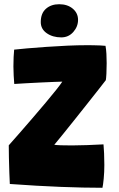

<svg xmlns="http://www.w3.org/2000/svg" viewBox="-20 -882 562 909"><path d="M465 7Q376.5 7 267.2 2.8Q158 -1.5 26.5 -11Q25.5 -30.5 24.2 -65Q23 -99.5 22.2 -135.5Q21.5 -171.5 21.5 -194Q42.5 -217.5 72.2 -251.5Q102 -285.5 134 -322.8Q166 -360 195.5 -395Q225 -430 246.2 -456.8Q267.5 -483.5 275 -495.5Q263 -495.5 235.8 -494.2Q208.5 -493 174.2 -491.5Q140 -490 106.2 -488Q72.5 -486 47.5 -484.5Q46 -500.5 44.8 -523.8Q43.5 -547 43.5 -567.5Q43.5 -591 44.5 -612Q45.5 -633 47 -647Q68 -649.5 108.5 -653Q149 -656.5 199 -660Q249 -663.5 299 -665.8Q349 -668 389 -668Q402 -668 420.2 -667.8Q438.5 -667.5 455 -666.8Q471.5 -666 479.5 -665Q482.5 -649.5 483.8 -627.2Q485 -605 485 -583Q485 -555.5 483.8 -532.8Q482.5 -510 481 -502.5Q468.5 -486.5 444.8 -456Q421 -425.5 391.2 -388.2Q361.5 -351 331.8 -313.5Q302 -276 276.8 -245Q251.5 -214 237 -196.5Q246.5 -195 268.5 -194.2Q290.5 -193.5 321 -193.5Q353.5 -193.5 392 -195Q430.5 -196.5 470 -198.5Q471.5 -183 472.8 -156Q474 -129 474 -101Q474 -67.5 471 -36.2Q468 -5 465 7ZM260 -862Q299.5 -862 324.5 -841Q349.5 -820 349.5 -788Q349.5 -756 327 -730.5Q304.5 -705 270 -705Q229.5 -705 201.2 -724.8Q173 -744.5 173 -777.5Q173 -819 197.5 -840.5Q222 -862 260 -862Z"/></svg>

Font: Grandstander Black
Style: Regular
Weight: 900
Designer: Tyler Finck
Foundry: Etcetera Type Co
Version: Version 1.200; ttfautohint (v1.8.3)